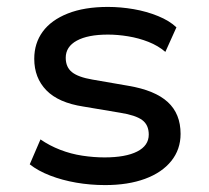

<svg xmlns="http://www.w3.org/2000/svg" viewBox="-20 -526 604 555"><path d="M284 9Q241 9 200.5 2Q160 -5 125 -18.5Q90 -32 66 -51L97 -123Q123 -105 154 -93Q185 -81 218 -76Q251 -71 282 -71Q343 -71 376.5 -88Q410 -105 410 -137Q410 -165 391 -179Q372 -193 328 -200L221 -218Q149 -229 114 -265Q79 -301 79 -356Q79 -401 103.5 -434.5Q128 -468 176 -487Q224 -506 292 -506Q329 -506 366.5 -499.5Q404 -493 437 -479.5Q470 -466 490 -447L458 -376Q437 -394 409 -405Q381 -416 350.5 -421Q320 -426 292 -426Q234 -426 202 -408.5Q170 -391 170 -359Q170 -332 188 -317.5Q206 -303 247 -296L351 -278Q428 -265 465 -231Q502 -197 502 -139Q502 -94 475 -60.5Q448 -27 399 -9Q350 9 284 9Z"/></svg>

Font: Nunito Sans 7pt Medium
Style: Regular
Weight: 500
Designer: Vernon Adams
Foundry: Vernon Adams
Version: Version 3.101;gftools[0.9.27]